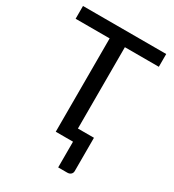

<svg xmlns="http://www.w3.org/2000/svg" viewBox="-210 -834 1016 1124"><g transform="rotate(30 298.0 -271.5)"><path d="M577.6 -717.3V-630.9H348.1V-81.1H456.5V143.6Q456.5 157.2 447.3 165.5Q438 173.8 423.3 173.8H361.8V0H245.1V-630.9H15.1V-717.3Z"/></g></svg>

Font: Lato-Medium
Style: Regular
Weight: 500
Designer: Lukasz Dziedzic
Foundry: tyPoland Lukasz Dziedzic
Version: Version 2.006; 2014-01-15